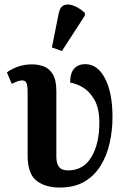

<svg xmlns="http://www.w3.org/2000/svg" viewBox="-20 -832 568 862"><path d="M248 10Q183 10 143.5 -21Q104 -52 104 -135V-419Q104 -447 99 -459Q94 -471 79 -471Q70 -471 58.5 -467Q47 -463 33 -455L11 -507Q29 -521 58.5 -532Q88 -543 124 -543Q153 -543 177.5 -533.5Q202 -524 217.5 -498Q233 -472 233 -421V-128Q233 -98 245 -82.5Q257 -67 286 -67Q354 -67 390 -126.5Q426 -186 426 -281Q426 -345 404.5 -383Q383 -421 353 -439Q323 -457 295 -461Q295 -505 313.5 -524.5Q332 -544 363 -544Q418 -544 451.5 -480Q485 -416 485 -306Q485 -247 472.5 -190.5Q460 -134 432 -88.5Q404 -43 359 -16.5Q314 10 248 10ZM258 -603 213 -619 244 -774Q250 -802 268.5 -809Q287 -816 312 -806Q337 -796 361 -774V-762Z"/></svg>

Font: Noto Serif ExtraCondensed
Style: Bold
Weight: 700
Width: 2
Designer: Monotype Design Team
Foundry: Monotype Imaging Inc.
Version: Version 2.014; ttfautohint (v1.8.4.7-5d5b)